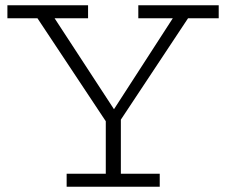

<svg xmlns="http://www.w3.org/2000/svg" viewBox="-20 -706 854 726"><path d="M389 -234 107 -659H172L411 -293L647 -658H705L424 -234ZM232 0V-49H584V0ZM380 -12V-281H437V-12ZM8 -637V-686H313V-637ZM503 -637V-686H807V-637Z"/></svg>

Font: BioRhyme ExtraBold Light
Style: Regular
Weight: 300
Version: Version 1.600;gftools[0.9.33]